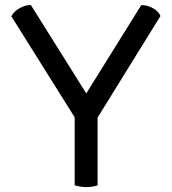

<svg xmlns="http://www.w3.org/2000/svg" viewBox="-20 -752 697 779"><path d="M330 7Q307 7 283 0V-276L26 -686Q37 -707 61 -719.5Q85 -732 105 -732L330 -373L553 -731Q576 -732 600 -719Q624 -706 631 -687L376 -275V0Q355 7 330 7Z"/></svg>

Font: Borel
Style: Regular
Weight: 400
Designer: Rosalie Wagner
Foundry: ANRT
Version: Version 1.007; ttfautohint (v1.8.4.7-5d5b)